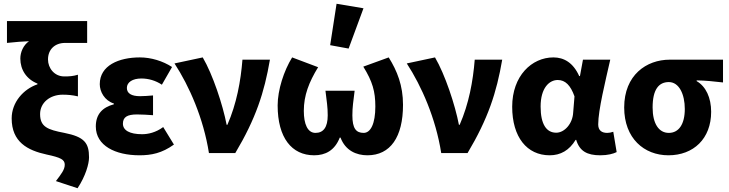

<svg xmlns="http://www.w3.org/2000/svg" viewBox="-20 -813 3873 1020"><path d="M392 187C435 122 453 57 453 23C453 -54 428 -86 322 -107C233 -124 193 -139 193 -207C193 -268 246 -310 313 -310C340 -310 364 -308 394 -301V-416C367 -408 349 -407 321 -407C269 -407 235 -451 235 -497C235 -551 272 -585 326 -585H443V-701H17V-585C71 -591 96 -592 134 -594C104 -573 88 -536 88 -502C88 -442 121 -392 179 -369V-365C105 -340 42 -270 42 -184C42 -59 126 -14 228 8C303 24 324 35 324 62C324 88 306 111 277 149Z M721 12C784 12 840 1 904 -45L847 -138C808 -109 767 -100 735 -100C668 -100 633 -121 633 -156C633 -191 656 -205 708 -205C735 -205 765 -203 793 -201V-306C770 -304 745 -302 724 -302C678 -302 654 -317 654 -346C654 -376 684 -396 731 -396C769 -396 807 -385 840 -363L894 -457C845 -489 782 -508 723 -508C611 -508 510 -465 510 -366C510 -326 535 -279 585 -263V-259C526 -243 489 -208 489 -141C489 -39 593 12 721 12Z M1090 0H1230C1339 -183 1384 -321 1414 -496H1268C1259 -382 1237 -262 1188 -150H1184C1164 -255 1110 -418 1057 -508L907 -476C986 -355 1061 -184 1090 0Z M1649 12C1708 12 1758 -13 1785 -82H1789C1815 -13 1873 12 1932 12C2054 12 2121 -85 2121 -256C2121 -359 2090 -436 2045 -508L1910 -459C1959 -380 1974 -327 1974 -247C1974 -156 1949 -107 1912 -107C1872 -107 1852 -130 1852 -200C1852 -245 1857 -273 1864 -331H1709C1716 -273 1721 -245 1721 -200C1721 -137 1698 -107 1656 -107C1614 -107 1594 -154 1594 -224C1594 -306 1621 -376 1670 -456L1532 -508C1488 -437 1455 -335 1455 -253C1455 -81 1530 12 1649 12ZM1734 -573 1832 -555 1911 -769 1768 -793Z M2324 0H2464C2573 -183 2618 -321 2648 -496H2502C2493 -382 2471 -262 2422 -150H2418C2398 -255 2344 -418 2291 -508L2141 -476C2220 -355 2295 -184 2324 0Z M2900 12C2958 12 3004 -14 3038 -70H3041C3059 -10 3099 12 3169 12C3209 12 3238 4 3256 -5L3238 -113C3227 -109 3215 -107 3206 -107C3178 -107 3158 -119 3158 -152C3158 -228 3196 -381 3222 -496H3077L3061 -409H3057C3025 -480 2976 -508 2920 -508C2805 -508 2701 -410 2701 -246C2701 -84 2780 12 2900 12ZM2935 -108C2884 -108 2852 -151 2852 -247C2852 -346 2898 -388 2943 -388C2983 -388 3011 -360 3032 -301L3025 -215C3022 -156 2979 -108 2935 -108Z M3531 12C3664 12 3758 -76 3758 -219C3758 -294 3730 -354 3681 -382V-386C3732 -385 3767 -381 3821 -375V-496H3538C3414 -496 3296 -414 3296 -242C3296 -78 3402 12 3531 12ZM3533 -107C3480 -107 3447 -156 3447 -242C3447 -338 3480 -377 3533 -377C3588 -377 3618 -312 3618 -234C3618 -153 3586 -107 3533 -107Z"/></svg>

Font: Giro Sans Regular
Style: Bold
Weight: 700
Designer: Paul D. Hunt
Foundry: Adobe Systems Incorporated
Version: Version 1.000;PS 1.0;hotconv 1.0.88;makeotf.lib2.5.647800